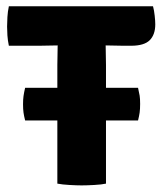

<svg xmlns="http://www.w3.org/2000/svg" viewBox="-20 -570 502 596"><path d="M58 -196Q54.5 -210 53 -220.5Q51.5 -231 51.5 -246.5Q51.5 -261 53 -271.8Q54.5 -282.5 58 -297.5H158V-368.5Q158 -384.5 158.5 -398.2Q159 -412 159 -429Q148.5 -429 130.5 -428.5Q112.5 -428 102 -428H7.5Q4 -445 3 -460Q2 -475 2 -487.5Q2 -500 3 -517Q4 -534 7.5 -550.5H455Q458.5 -537.5 460.2 -521.2Q462 -505 462 -494.5Q462 -462.5 444.8 -445.2Q427.5 -428 387 -428H362Q352 -428 334.8 -428.5Q317.5 -429 308 -429Q308 -412 308.5 -398.2Q309 -384.5 309 -368.5V-297.5H408.5Q412 -282.5 413.5 -273Q415 -263.5 415 -247.5Q415 -231.5 413.5 -220.8Q412 -210 408.5 -196H309V0Q295.5 3 272.5 4.2Q249.5 5.5 233.5 5.5Q218 5.5 195.8 4.2Q173.5 3 158 0V-196Z"/></svg>

Font: Signika Negative SC
Style: Bold
Weight: 700
Designer: Anna Giedryś
Foundry: Anna Giedryś
Version: Version 2.000; ttfautohint (v1.8.3) -l 8 -r 50 -G 200 -x 9 -